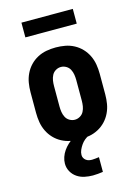

<svg xmlns="http://www.w3.org/2000/svg" viewBox="-137 -786 774 1083"><g transform="rotate(-15 250.0 -244.5)"><path d="M250 8Q222 8 195 3Q168 -2 143.5 -15Q119 -28 100 -48Q81 -68 69 -93Q57 -118 52.5 -145Q48 -172 48 -200V-320Q48 -348 52.5 -375Q57 -402 69 -427Q81 -452 100 -472Q119 -492 143.5 -505Q168 -518 195 -523Q222 -528 250 -528Q278 -528 305 -523Q332 -518 356.5 -505Q381 -492 400 -472Q419 -452 431 -427Q443 -402 447.5 -375Q452 -348 452 -320V-200Q452 -172 447.5 -145Q443 -118 431 -93Q419 -68 400 -48Q381 -28 356.5 -15Q332 -2 305 3Q278 8 250 8ZM250 -106Q266 -106 280.5 -114.5Q295 -123 302.5 -137.5Q310 -152 312.5 -168Q315 -184 315 -200V-320Q315 -336 312.5 -352Q310 -368 302.5 -382.5Q295 -397 280.5 -405.5Q266 -414 250 -414Q234 -414 219.5 -405.5Q205 -397 197.5 -382.5Q190 -368 187.5 -352Q185 -336 185 -320V-200Q185 -184 187.5 -168Q190 -152 197.5 -137.5Q205 -123 219.5 -114.5Q234 -106 250 -106ZM267 224Q243 224 219 219Q195 214 175 200.5Q155 187 143 165.5Q131 144 131 119Q131 100 137.5 81Q144 62 155.5 45.5Q167 29 181.5 15.5Q196 2 212 -8H303V0Q289 6 277 16Q265 26 256 39Q247 52 240.5 66.5Q234 81 234 96Q234 106 238.5 114Q243 122 250.5 127.5Q258 133 267 135Q276 137 285 137Q295 137 305.5 135.5Q316 134 326 133V219Q311 221 296.5 222.5Q282 224 267 224ZM100 -627V-713H400V-627Z"/></g></svg>

Font: Iosevka Heavy
Style: Regular
Weight: 900
Monospace: yes
Designer: Belleve Invis
Foundry: Belleve Invis
Version: Version 32.5.0; ttfautohint (v1.8.4)